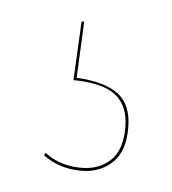

<svg xmlns="http://www.w3.org/2000/svg" viewBox="-30 -23 228 254"><g transform="rotate(5 84.0 104.5)"><path d="M72.8 6.3 69.3 81.1Q106.4 83 124.8 96.7Q143.1 110.4 143.1 141.1Q143.1 172.9 126.7 188Q110.4 203.1 85.9 203.1Q57.1 203.1 35.2 187L37.1 183.6Q57.1 199.2 85.9 199.2Q108.9 199.2 124 185.3Q139.2 171.4 139.2 141.1Q139.2 112.8 122.1 98.9Q105 85 65.4 84.5L69.3 6.3Z"/></g></svg>

Font: Fira Sans Compressed Four
Style: Regular
Weight: 100
Width: 1
Designer: Carrois Corporate & Edenspiekermann AG
Foundry: Carrois Corporate GbR & Edenspiekermann AG
Version: Version 4.203;PS 004.203;hotconv 1.0.88;makeotf.lib2.5.64775